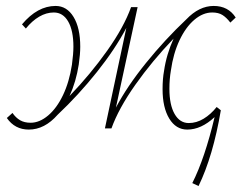

<svg xmlns="http://www.w3.org/2000/svg" viewBox="-20 -432 820 646"><path d="M773 -373 755 -356Q742 -373 728.5 -381.5Q715 -390 694 -390Q663 -390 634 -365.5Q605 -341 584 -296.5Q563 -252 555 -195Q550 -166 550 -133Q550 -79 567.5 -48.5Q585 -18 615 -18Q641 -18 665 -32.5Q689 -47 709 -72L723 -61Q697 93 648 194L627 184Q669 101 702 -38Q657 4 610 4Q572 4 549.5 -33Q527 -70 527 -132Q527 -167 532 -194Q540 -249 564 -302Q492 -227 435.5 -147Q379 -67 355 0H333L405 -338Q367 -266 305.5 -189Q244 -112 174 -46Q130 4 77 4Q30 4 3 -35L22 -52Q33 -36 47.5 -27.5Q62 -19 83 -19Q113 -19 142 -43.5Q171 -68 192 -112Q213 -156 222 -214Q227 -251 227 -275Q227 -329 209.5 -359.5Q192 -390 161 -390Q136 -390 112 -376Q88 -362 67 -336L54 -350Q106 -412 167 -412Q205 -412 227.5 -375Q250 -338 250 -275Q250 -250 245 -215Q236 -157 214 -109Q285 -183 341 -262Q397 -341 421 -408H443L370 -70Q408 -142 471.5 -220.5Q535 -299 607 -367Q650 -412 699 -412Q748 -412 773 -373Z"/></svg>

Font: Ysabeau Infant Extralight
Style: Italic
Weight: 200
Italic angle: -12°
Designer: Christian Thalmann (Catharsis Fonts)
Version: Version 0.003